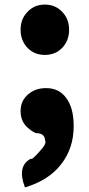

<svg xmlns="http://www.w3.org/2000/svg" viewBox="-20 -592 391 839"><path d="M100 -383Q70 -415 70 -462Q70 -509 100 -540Q130 -572 176 -572Q222 -572 252 -540Q282 -509 282 -462Q282 -415 252 -383Q222 -352 176 -352Q130 -352 100 -383ZM89 227Q53 132 116 101Q117 110 151 72Q186 35 177 22Q176 -7 145 -10Q132 -7 101 -34Q70 -61 70 -107Q70 -151 102 -179Q134 -207 181 -207Q239 -207 270 -163Q302 -120 302 -41Q302 56 247 126Q193 196 89 227Z"/></svg>

Font: Swei Half Moon CJK SC
Style: Black
Weight: 900
Version: Version 2.071